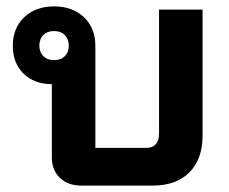

<svg xmlns="http://www.w3.org/2000/svg" viewBox="-20 -580 715 600"><path d="M613 -550V-156Q613 -83 572 -41.5Q531 0 457 0H234Q193 0 167.5 -24Q142 -48 142 -88V-317Q87 -317 53.5 -350Q20 -383 20 -437Q20 -492 55.5 -526Q91 -560 149 -560Q207 -560 242.5 -526Q278 -492 278 -437V-118H438Q457 -118 467 -129.5Q477 -141 477 -162V-550ZM149 -392Q170 -392 182.5 -404.5Q195 -417 195 -437Q195 -458 182.5 -470.5Q170 -483 149 -483Q128 -483 115.5 -470.5Q103 -458 103 -437Q103 -417 115.5 -404.5Q128 -392 149 -392Z"/></svg>

Font: Stavian Bold
Style: Bold
Weight: 700
Version: Version 1.000; ttfautohint (v1.6)